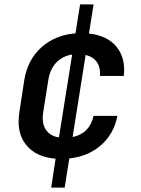

<svg xmlns="http://www.w3.org/2000/svg" viewBox="-20 -710 640 870"><path d="M212 140 232 9Q142 2 97.5 -54.5Q53 -111 68 -203L90 -347Q105 -439 167 -495Q229 -551 322 -559L343 -690H404L383 -558Q466 -549 508 -498Q550 -447 541 -366H433Q436 -404 419 -428.5Q402 -453 368 -461L309 -89Q386 -105 404 -185H512Q496 -103 437.5 -52Q379 -1 294 8L273 140ZM176 -203Q168 -153 187 -123.5Q206 -94 247 -87L307 -463Q263 -456 235 -426.5Q207 -397 199 -348Z"/></svg>

Font: NKDuy Mono SemiBold
Style: Italic
Weight: 600
Italic angle: -9°
Monospace: yes
Designer: NKDuy
Foundry: NKDuy
Version: Version 2.251; ttfautohint (v1.8.4.7-5d5b)